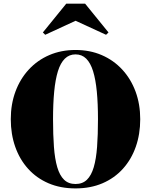

<svg xmlns="http://www.w3.org/2000/svg" viewBox="-20 -1038 839 1068"><path d="M400 10Q316.5 10 250 -18.5Q183.5 -47 136.5 -99Q89.5 -151 64.8 -221.2Q40 -291.5 40 -375Q40 -458.5 66 -528.8Q92 -599 140 -651Q188 -703 254 -731.5Q320 -760 400 -760Q480 -760 546 -731.5Q612 -703 660 -651Q708 -599 734 -528.8Q760 -458.5 760 -375Q760 -291.5 735.2 -221.2Q710.5 -151 663.5 -99Q616.5 -47 550 -18.5Q483.5 10 400 10ZM400 -14.5Q439 -14.5 463.5 -38.2Q488 -62 501.5 -108Q515 -154 520 -221Q525 -288 525 -375Q525 -462 518.5 -529Q512 -596 497.8 -642Q483.5 -688 459.5 -711.8Q435.5 -735.5 400 -735.5Q365 -735.5 340.8 -711.8Q316.5 -688 302.2 -642Q288 -596 281.5 -529Q275 -462 275 -375Q275 -288 280 -221Q285 -154 298.5 -108Q312 -62 336.5 -38.2Q361 -14.5 400 -14.5ZM231.5 -844.5 218.5 -857.5 348.5 -1017.5H453.5L583.5 -857.5L570 -844.5L400.5 -922.5Z"/></svg>

Font: Bodoni Moda 9pt Black
Style: Regular
Weight: 900
Designer: Owen Earl
Foundry: indestructible type
Version: Version 2.005